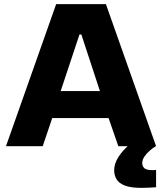

<svg xmlns="http://www.w3.org/2000/svg" viewBox="-20 -708 785 930"><path d="M9 0 252 -688H493L736 0H553L506 -136H233L187 0ZM274 -267H464L374 -541H365ZM665 202Q613 202 584 190.5Q555 179 544 159.5Q533 140 533 117Q533 84 554.5 51Q576 18 610 -10L735 0Q721 8 705.5 21.5Q690 35 679.5 50.5Q669 66 669 82Q669 97 679 106.5Q689 116 718 116Q721 116 725.5 116Q730 116 736 115V199Q722 200 702 201Q682 202 665 202Z"/></svg>

Font: Saira SemiExpanded
Style: Bold
Weight: 700
Width: 6
Designer: Hector Gatti with collaboration of the Omnibus-Type team
Foundry: Omnibus-Type
Version: Version 1.101